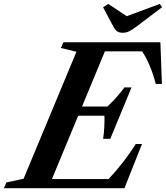

<svg xmlns="http://www.w3.org/2000/svg" viewBox="-86 -982 866 1002"><path d="M-65.5 0 -52.5 -30 37 -49 313 -712 231.5 -731.5 245 -761.5H751L759 -544H727Q713.5 -595 696.2 -636.8Q679 -678.5 656 -714H461.5L342 -426H474.5Q501.5 -451.5 524.8 -477.8Q548 -504 563.5 -526H600.5L489.5 -257.5H452Q456.5 -284.5 458.2 -317Q460 -349.5 459 -378H322L185 -47.5H481Q567 -141 622.5 -230.5H655L563.5 0ZM554.5 -811Q536.5 -811 525.5 -818.5Q514.5 -826 505.5 -843.5L452 -944L479 -961.5L575.5 -897.5L747.5 -961.5L760 -944.5L626.5 -843.5Q603 -826 587.5 -818.5Q572 -811 554.5 -811Z"/></svg>

Font: Libre Caslon Text SemiBold Italic
Style: Regular
Weight: 600
Italic angle: -22.583°
Designer: Pablo Impallari, Rodrigo Fuenzalida, Katja Schimmel
Foundry: Pablo Impallari, Rodrigo Fuenzalida
Version: Version 2.000